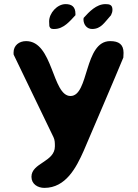

<svg xmlns="http://www.w3.org/2000/svg" viewBox="-20 -907 671 934"><path d="M133 -47C133 -11 164 7 196 7C300 7 351 -92 387 -173C416 -241 552 -558 580 -627C580 -630 581 -646 581 -650C581 -691 558 -707 516 -707C388 -707 414 -440 323 -440C233 -440 239 -707 107 -707C73 -707 46 -686 46 -652C46 -649 46 -640 47 -640L240 -240C247 -226 247 -211 247 -195C247 -119 133 -115 133 -47ZM220 -780C225 -765 234 -766 245 -766C289 -766 320 -804 347 -833V-840C347 -874 329 -887 299 -887C258 -887 219 -843 219 -803C219 -800 220 -783 220 -780ZM386 -813C386 -788 402 -766 428 -766C472 -766 488 -798 520 -833C525 -844 527 -850 527 -860C527 -884 512 -887 493 -887C449 -887 414 -850 387 -820C387 -819 386 -814 386 -813Z"/></svg>

Font: Asimov Print
Style: Regular
Weight: 500
Designer: Google
Version: Version 2.000980: 2014